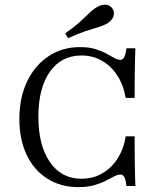

<svg xmlns="http://www.w3.org/2000/svg" viewBox="-20 -782 675 814"><path d="M312.9 11.3Q237.1 11.3 180.6 -24.6Q124.2 -60.5 93.1 -125.4Q62.1 -190.3 62.1 -277.4Q62.1 -367.7 94.8 -436.3Q127.4 -504.8 185.5 -543.5Q243.5 -582.3 319.4 -582.3Q356.5 -582.3 383.5 -574.2Q410.5 -566.1 430.2 -555.2Q450 -544.4 464.5 -536.3Q479 -528.2 490.3 -528.2Q500.8 -528.2 506.9 -539.9Q512.9 -551.6 516.1 -577.4H554Q553.2 -556.5 552.4 -529.8Q551.6 -503.2 551.2 -464.5Q550.8 -425.8 550.8 -366.9H512.9Q503.2 -422.6 477 -462.5Q450.8 -502.4 412.1 -524.6Q373.4 -546.8 325.8 -546.8Q239.5 -546.8 191.1 -477.4Q142.7 -408.1 142.7 -287.1Q142.7 -165.3 191.5 -94.8Q240.3 -24.2 325 -24.2Q374.2 -24.2 413.3 -46.8Q452.4 -69.4 478.6 -110.1Q504.8 -150.8 512.9 -204H550.8Q550.8 -147.6 551.2 -108.9Q551.6 -70.2 552.4 -42.7Q553.2 -15.3 554 6.5H516.1Q512.9 -20.2 507.3 -31Q501.6 -41.9 490.3 -41.9Q478.2 -41.9 463.3 -33.9Q448.4 -25.8 427.8 -15.3Q407.3 -4.8 379 3.2Q350.8 11.3 312.9 11.3ZM268.5 -620.2 256.5 -641.1Q286.3 -661.3 306.5 -678.6Q326.6 -696 341.1 -710.1Q355.6 -724.2 367.3 -734.7Q379 -745.2 391.9 -752.4Q412.9 -764.5 431 -761.7Q449.2 -758.9 458.1 -743.5Q466.9 -728.2 460.5 -711.3Q454 -694.4 433.1 -681.5Q418.5 -673.4 396.8 -666.9Q375 -660.5 344 -650.4Q312.9 -640.3 268.5 -620.2Z"/></svg>

Font: Playfair 9pt Light
Style: Regular
Weight: 300
Designer: Claus Eggers Sørensen
Foundry: Claus Eggers Sørensen
Version: Version 2.001;gftools[0.9.30]